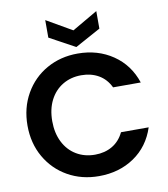

<svg xmlns="http://www.w3.org/2000/svg" viewBox="-98 -1011 965 1100"><g transform="rotate(-10 384.0 -461.0)"><path d="M537 -826 389 -745 240 -826V-928L389 -842L537 -928ZM35 -350Q35 -453 81.5 -534.5Q128 -616 208.5 -661.5Q289 -707 389 -707Q506 -707 594 -647Q682 -587 717 -481H556Q532 -531 488.5 -556Q445 -581 388 -581Q327 -581 279.5 -552.5Q232 -524 205.5 -472Q179 -420 179 -350Q179 -281 205.5 -228.5Q232 -176 279.5 -147.5Q327 -119 388 -119Q445 -119 488.5 -144.5Q532 -170 556 -220H717Q682 -113 594.5 -53.5Q507 6 389 6Q289 6 208.5 -39.5Q128 -85 81.5 -166Q35 -247 35 -350Z"/></g></svg>

Font: Fz Poppins SemBd
Style: Regular
Weight: 600
Designer: Ninad Kale (Devanagari), Jonny Pinhorn (Latin)
Foundry: Indian Type Foundry
Version: Vit hóa bi Vntype.Com & FontZin.Com